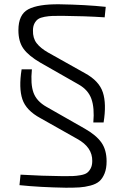

<svg xmlns="http://www.w3.org/2000/svg" viewBox="-20 -722 584 897"><path d="M348 -327 169 -429Q114 -461 90 -494Q66 -527 66 -581Q66 -654 112 -678.5Q158 -703 257 -702Q380 -700 474 -690L469 -641Q377 -647 271 -648Q242 -648 225 -647.5Q208 -647 188.5 -643.5Q169 -640 158.5 -633Q148 -626 141 -612.5Q134 -599 134 -580Q133 -544 151 -520.5Q169 -497 204 -477L377 -380Q443 -344 460.5 -290.5Q478 -237 464 -150H416Q422 -218 407 -260Q392 -302 348 -327ZM81 -398H129Q122 -329 136.5 -289Q151 -249 197 -223L376 -121Q429 -91 453.5 -56.5Q478 -22 478 32Q478 65 468.5 88.5Q459 112 444 125Q429 138 402.5 145Q376 152 351 153.5Q326 155 288 155Q166 153 71 143L76 94Q176 100 275 101Q304 101 320 100.5Q336 100 356 96.5Q376 93 386 86Q396 79 403.5 65Q411 51 411 30Q412 -34 341 -73L169 -170Q102 -206 84.5 -258.5Q67 -311 81 -398Z"/></svg>

Font: Exo 2.0 Light
Style: Regular
Weight: 300
Designer: Natanael Gama
Version: Version 1.001;PS 001.001;hotconv 1.0.70;makeotf.lib2.5.58329